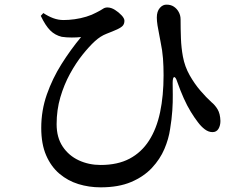

<svg xmlns="http://www.w3.org/2000/svg" viewBox="-20 -757 1040 824"><path d="M412 47Q362 47 316.5 33Q271 19 235 -11.5Q199 -42 178 -90.5Q157 -139 157 -208Q157 -283 181 -351.5Q205 -420 244 -482Q283 -544 328 -598Q311 -596 288 -596Q265 -596 245 -599Q216 -606 195.5 -626.5Q175 -647 155 -689L166 -701Q187 -687 208.5 -679Q230 -671 253 -671Q275 -671 300.5 -674.5Q326 -678 350.5 -685.5Q375 -693 393 -703Q413 -713 421.5 -719Q430 -725 441 -725Q457 -725 473.5 -714.5Q490 -704 502 -691Q514 -678 514 -668Q514 -656 508 -648Q502 -640 483 -631Q463 -622 437 -612Q411 -602 387 -580Q363 -558 334.5 -522.5Q306 -487 280.5 -440.5Q255 -394 239 -339.5Q223 -285 223 -224Q223 -167 249 -128Q275 -89 318 -69Q361 -49 412 -49Q485 -49 536 -76Q587 -103 619.5 -153.5Q652 -204 667 -275Q682 -346 682 -434Q682 -472 679.5 -506Q677 -540 669 -578Q667 -591 663 -610Q659 -629 656 -648Q653 -667 653 -682Q653 -708 666 -723Q679 -738 696 -737Q713 -737 726 -728.5Q739 -720 747 -705.5Q755 -691 755 -674Q755 -633 756.5 -592.5Q758 -552 765 -514Q773 -471 794 -434Q815 -397 840 -368Q865 -339 887 -319Q903 -306 914 -287.5Q925 -269 926 -238Q926 -218 917.5 -204Q909 -190 892 -190Q875 -190 859 -202Q843 -214 829 -233Q815 -251 799 -277Q783 -303 768.5 -335.5Q754 -368 741 -405Q734 -427 727.5 -426Q721 -425 721 -401Q721 -382 721.5 -351Q722 -320 719.5 -282.5Q717 -245 710 -203Q704 -161 685.5 -117.5Q667 -74 632 -36.5Q597 1 543 24Q489 47 412 47Z"/></svg>

Font: Noto Serif JP ExtraLight SemiBold
Style: Regular
Weight: 600
Version: Version 2.003-H1;hotconv 1.1.1;makeotfexe 2.6.0